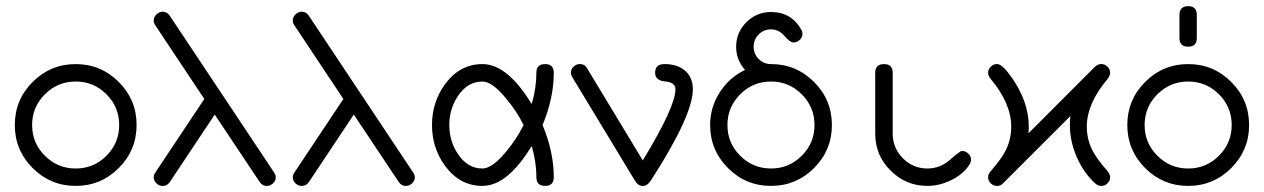

<svg xmlns="http://www.w3.org/2000/svg" viewBox="-20 -610 4147 630"><path d="M428.2 -199.7Q428.2 -117.2 369.6 -58.6Q311 0 228.3 0Q145.8 0 87.2 -58.6Q28.6 -117.2 28.6 -199.7Q28.6 -282.5 87.2 -341.1Q145.8 -399.7 228.3 -399.7Q311 -399.7 369.6 -341.1Q428.2 -282.5 428.2 -199.7ZM371.1 -199.7Q371.1 -258.8 329.2 -300.7Q287.4 -342.5 228.3 -342.5Q169.4 -342.5 127.4 -300.7Q85.4 -258.8 85.4 -199.7Q85.4 -140.6 127.4 -98.9Q169.4 -57.1 228.3 -57.1Q287.4 -57.1 329.2 -98.9Q371.1 -140.6 371.1 -199.7Z M884.8 -28.1Q884.8 -16.6 875.6 -8.2Q866.5 0.2 855.2 0.2Q841.1 0.2 832.3 -12.5L684.6 -234.1L537.1 -12.5Q528.3 0.2 513.9 0.2Q502.4 0.2 493.4 -8.2Q484.4 -16.6 484.4 -28.1Q484.4 -36.6 490 -44.4L650.4 -285.2L490 -526.4Q484.4 -533.9 484.4 -542.7Q484.4 -554.2 493.4 -562.9Q502.4 -571.5 513.9 -571.5Q528.3 -571.5 537.1 -558.3L879.2 -44.4Q884.8 -36.6 884.8 -28.1Z M1341.1 -28.1Q1341.1 -16.6 1331.9 -8.2Q1322.8 0.2 1311.5 0.2Q1297.4 0.2 1288.6 -12.5L1140.9 -234.1L993.4 -12.5Q984.6 0.2 970.2 0.2Q958.7 0.2 949.7 -8.2Q940.7 -16.6 940.7 -28.1Q940.7 -36.6 946.3 -44.4L1106.7 -285.2L946.3 -526.4Q940.7 -533.9 940.7 -542.7Q940.7 -554.2 949.7 -562.9Q958.7 -571.5 970.2 -571.5Q984.6 -571.5 993.4 -558.3L1335.4 -44.4Q1341.1 -36.6 1341.1 -28.1Z M1797.1 -28.6Q1797.1 0 1768.6 0Q1740 0 1740 -28.6Q1740 -79.3 1724.6 -130.9Q1645 0 1563 0Q1489.3 0 1441.2 -64.7Q1397.5 -123.5 1397.5 -199.7Q1397.5 -276.1 1441.2 -335Q1489.3 -399.7 1563 -399.7Q1645 -399.7 1724.6 -268.6Q1740 -320.3 1740 -371.1Q1740 -399.7 1768.6 -399.7Q1797.1 -399.7 1797.1 -371.1Q1797.1 -288.3 1760.3 -199.7Q1797.1 -111.3 1797.1 -28.6ZM1698 -199.7Q1676.3 -244.1 1641.4 -285.9Q1595.2 -342.5 1563 -342.5Q1513.7 -342.5 1481.9 -293.9Q1454.3 -252.2 1454.3 -199.7Q1454.3 -147.5 1481.9 -105.7Q1513.7 -57.1 1563 -57.1Q1595.2 -57.1 1641.4 -113.3Q1676.3 -155.5 1698 -199.7Z M2253.4 -317.1Q2253.4 -231.2 2116.2 -18.6Q2104.5 0.2 2089.1 0.2Q2073.2 0.2 2062.5 -18.6L1858.2 -356.2Q1853.3 -363.8 1853.3 -371.8Q1853.3 -383.3 1862.3 -391.6Q1871.3 -399.9 1882.8 -399.9Q1898.2 -399.9 1906.5 -385.7L2089.1 -83.7Q2196.3 -259.5 2196.3 -317.1Q2196.3 -339.6 2163 -342.7Q2129.6 -345.7 2129.6 -371.1Q2129.6 -399.7 2160.2 -399.7Q2201.7 -399.7 2226.3 -379.4Q2253.4 -357.2 2253.4 -317.1Z M2709.7 -199.7Q2709.7 -117.2 2651.1 -58.6Q2592.5 0 2509.8 0Q2427.2 0 2368.7 -58.6Q2310.1 -117.2 2310.1 -199.7Q2310.1 -257.3 2341.3 -306.5Q2372.6 -355.7 2424.8 -380.6Q2395.5 -412.8 2395.5 -456.8Q2395.5 -503.7 2429.1 -537.1Q2462.6 -570.6 2509.8 -570.6Q2576.2 -570.6 2608.9 -513.4Q2613 -506.1 2613 -498.8Q2613 -487.1 2603.8 -478.9Q2594.5 -470.7 2583.5 -470.7Q2572 -470.7 2553.8 -492.2Q2535.6 -513.7 2509.8 -513.7Q2486.1 -513.7 2469.5 -497.1Q2452.9 -480.5 2452.9 -456.8Q2452.9 -433.1 2469.5 -416.4Q2486.1 -399.7 2509.8 -399.7Q2592.5 -399.7 2651.1 -341.1Q2709.7 -282.5 2709.7 -199.7ZM2652.6 -199.7Q2652.6 -258.8 2610.7 -300.7Q2568.8 -342.5 2509.8 -342.5Q2450.9 -342.5 2408.9 -300.7Q2366.9 -258.8 2366.9 -199.7Q2366.9 -140.6 2408.9 -98.9Q2450.9 -57.1 2509.8 -57.1Q2568.8 -57.1 2610.7 -98.9Q2652.6 -140.6 2652.6 -199.7Z M3166.3 -85.9Q3166.3 -78.4 3160.2 -68.6Q3139.9 -37.6 3100.3 -18.6Q3062.3 0 3022.9 0Q2952.6 0 2902.2 -50.3Q2851.8 -100.6 2851.8 -171.4V-371.1Q2851.8 -399.7 2880.9 -399.7Q2909.2 -399.7 2909.2 -371.1V-171.4Q2909.2 -124.3 2942.6 -90.7Q2976.1 -57.1 3022.9 -57.1Q3064.7 -57.1 3097.3 -85.9Q3129.9 -114.7 3136.7 -114.7Q3148.2 -114.7 3157.2 -106.1Q3166.3 -97.4 3166.3 -85.9Z M3622.6 -370.8Q3622.6 -361.8 3614 -350.6Q3546.1 -270 3546.1 -194.8Q3546.1 -152.1 3565.2 -115.2Q3579.1 -88.6 3614 -48.6Q3622.6 -38.3 3622.6 -28.8Q3622.6 -17.1 3613.9 -8.4Q3605.2 0.2 3593.5 0.2Q3583.7 0.2 3573.5 -8.3Q3535.4 -43.2 3512.9 -95.2Q3490.5 -147.2 3490.5 -199.2Q3490.5 -213.9 3492.2 -229.2L3271.2 -8.3Q3262.7 0.2 3251.5 0.2Q3239.7 0.2 3231 -8.4Q3222.2 -17.1 3222.2 -28.8Q3222.2 -38.3 3231 -48.6Q3265.6 -88.4 3279.3 -115.2Q3298.1 -151.6 3298.1 -194.3Q3298.1 -270.5 3231 -350.6Q3222.2 -361.8 3222.2 -370.8Q3222.2 -382.6 3231 -391.2Q3239.7 -399.9 3251.5 -399.9Q3268.6 -399.9 3298.1 -357.9Q3355.7 -277.1 3355.7 -194.3Q3355.7 -183.3 3354.7 -172.6L3571.8 -389.9Q3582 -399.9 3593.5 -399.9Q3605.2 -399.9 3613.9 -391.2Q3622.6 -382.6 3622.6 -370.8Z M3907 -485.1Q3907 -456.8 3878.7 -456.8Q3850.1 -456.8 3850.1 -485.1V-561Q3850.1 -589.8 3878.7 -589.8Q3907 -589.8 3907 -561ZM4078.6 -199.7Q4078.6 -117.2 4020 -58.6Q3961.4 0 3878.7 0Q3796.1 0 3737.5 -58.6Q3679 -117.2 3679 -199.7Q3679 -282.5 3737.5 -341.1Q3796.1 -399.7 3878.7 -399.7Q3961.4 -399.7 4020 -341.1Q4078.6 -282.5 4078.6 -199.7ZM4021.5 -199.7Q4021.5 -258.8 3979.6 -300.7Q3937.7 -342.5 3878.7 -342.5Q3819.8 -342.5 3777.8 -300.7Q3735.8 -258.8 3735.8 -199.7Q3735.8 -140.6 3777.8 -98.9Q3819.8 -57.1 3878.7 -57.1Q3937.7 -57.1 3979.6 -98.9Q4021.5 -140.6 4021.5 -199.7Z"/></svg>

Font: EnergyBar
Style: Regular
Weight: 400
Italic angle: -10°
Version: 1.0 2000-03-28